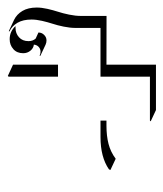

<svg xmlns="http://www.w3.org/2000/svg" viewBox="18 -494 435 512"><g transform="rotate(-90 236.0 -237.5)"><path d="M39.1 -161.1 41 -165Q73.5 -187.5 127 -187.5H170.9V-171.6H157Q130.1 -171.6 108.8 -166.1Q87.4 -160.6 69.1 -147ZM168.9 -53.7 170.9 -55.7H288.1V-187.5H418V-253.4Q418 -268.6 421.5 -285.6Q425 -302.7 429.2 -315.3Q433.3 -327.9 436.9 -343.4Q440.4 -358.9 440.4 -371.3Q440.4 -394 431.8 -408.8Q423.1 -423.6 408.7 -430.2L409.4 -432.1L439.5 -418Q454.3 -410.9 463.4 -395.6Q472.4 -380.4 472.4 -357.4Q472.4 -344.7 468.9 -329.1Q465.3 -313.5 461.2 -300.8Q457 -288.1 453.5 -271.1Q450 -254.2 450 -239.3V-171.4L320.1 -171.6V-39.6H199ZM288.1 -300.8V-302.7V-432.6L290 -434.6L320.1 -420.7V-300.8ZM343.3 -348.1 344 -349.9Q349.1 -347.4 354.7 -347.4Q362.1 -347.4 367.4 -352.3Q372.8 -357.2 373.5 -365.2Q364 -366.2 357.3 -374.4Q350.6 -382.6 350.6 -393.6Q350.6 -410.4 361.6 -420Q372.6 -429.7 387.9 -429.7Q408.7 -429.7 422.9 -414.1H418Q403.3 -414.1 393.1 -404.8Q382.8 -395.5 382.8 -379.4Q382.8 -368.2 389.6 -360.4L405.8 -353Q405.8 -344.2 399.5 -337.9Q393.3 -331.5 384.8 -331.5Q378.7 -331.5 373.3 -334Z"/></g></svg>

Font: AgreloyOut1
Style: Medium
Weight: 400
Designer: gluk
Foundry: gluk
Version: Version 0.27